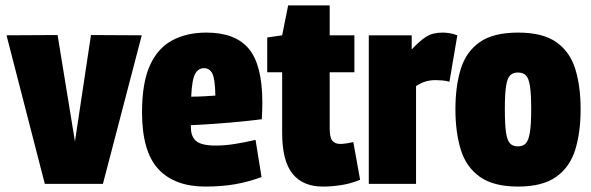

<svg xmlns="http://www.w3.org/2000/svg" viewBox="-20 -677 2175 707"><path d="M145 0 4 -547 192 -548 256 -156 315 -548 502 -547 359 0Z M736 10Q623 10 563 -54.5Q503 -119 503 -264Q503 -371 531.5 -435Q560 -499 613.5 -528Q667 -557 740 -557Q847 -557 896.5 -497Q946 -437 946 -300Q946 -290 945.5 -271Q945 -252 944 -238Q914 -234 869 -229.5Q824 -225 775 -221.5Q726 -218 683 -216Q683 -213 683 -207Q683 -174 702.5 -157.5Q722 -141 775 -141Q808 -141 845.5 -147Q883 -153 921 -162L943 -25Q894 -7 845 1.5Q796 10 736 10ZM684 -321Q707 -321 732.5 -322.5Q758 -324 773 -325Q772 -386 762 -406Q752 -426 731 -426Q711 -426 699 -406Q687 -386 684 -321Z M1169 10Q1095 10 1057 -37.5Q1019 -85 1019 -187V-411H964V-539L1019 -547L1041 -657H1194V-547H1285V-411H1194V-205Q1194 -170 1204 -158.5Q1214 -147 1233 -147Q1251 -147 1281 -154L1306 -15Q1269 0 1234 5Q1199 10 1169 10Z M1496 -547V-495Q1527 -528 1550.5 -542.5Q1574 -557 1610 -557Q1621 -557 1634.5 -555Q1648 -553 1664 -547L1635 -376Q1621 -380 1607 -381Q1593 -382 1583 -382Q1566 -382 1549 -377.5Q1532 -373 1512 -360V0H1338V-547Z M1657 -275Q1657 -359 1676.5 -422.5Q1696 -486 1746 -521.5Q1796 -557 1888 -557Q1979 -557 2029 -521.5Q2079 -486 2098.5 -422.5Q2118 -359 2118 -275Q2118 -189 2098 -125Q2078 -61 2027.5 -25.5Q1977 10 1888 10Q1798 10 1747.5 -25.5Q1697 -61 1677 -125Q1657 -189 1657 -275ZM1839 -275Q1839 -217 1843.5 -188Q1848 -159 1858.5 -148.5Q1869 -138 1887 -138Q1905 -138 1915.5 -148.5Q1926 -159 1931 -188Q1936 -217 1936 -275Q1936 -331 1931.5 -360Q1927 -389 1916.5 -399.5Q1906 -410 1887 -410Q1869 -410 1858.5 -399.5Q1848 -389 1843.5 -360Q1839 -331 1839 -275Z"/></svg>

Font: Georama SemiCondensed ExtraBold
Style: Regular
Weight: 800
Width: 4
Designer: Jean-Baptiste Levee
Foundry: Production Type
Version: Version 1.000